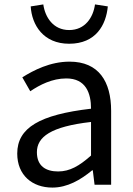

<svg xmlns="http://www.w3.org/2000/svg" viewBox="-20 -836 604 869"><path d="M293 -638C414 -638 460 -723 468 -807L410 -816C402 -758 366 -700 293 -700C221 -700 184 -758 176 -816L119 -807C124 -723 176 -638 293 -638ZM217 13C285 13 345 -22 397 -65H400L408 0H483V-334C483 -467 427 -557 295 -557C207 -557 132 -518 81 -486L117 -423C160 -452 216 -481 280 -481C369 -481 392 -414 392 -344C160 -317 58 -258 58 -141C58 -43 126 13 217 13ZM243 -60C188 -60 147 -84 147 -147C147 -216 209 -263 392 -284V-132C339 -85 296 -60 243 -60Z"/></svg>

Font: Spoqa Han Sans Neo Regular
Style: Regular
Weight: 400
Designer: [Spoqa Han Sans Neo] Dong-huui Kim  Younghwa Kang  Yujin Lee  [Noto Sans] Ryoko NISHIZUKA  (kana & ideographs); Paul D. 
Foundry: Spoqa (http://www.spoqa-han-sans.com)
Version: Version 1.000